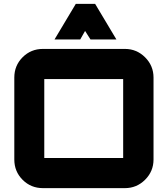

<svg xmlns="http://www.w3.org/2000/svg" viewBox="-20 -973 868 993"><path d="M202 -720H626Q687 -720 730.5 -676.5Q774 -633 774 -572V-148Q774 -87 730.5 -43.5Q687 0 626 0H202Q140 0 97 -43Q54 -86 54 -148V-572Q54 -634 97 -677Q140 -720 202 -720ZM209 -564V-156H617V-564ZM395 -769H262L372 -953H472L582 -769H448L420 -813Z"/></svg>

Font: Orbitron
Style: Black
Weight: 900
Designer: Matt McInerney
Foundry: Matt McInerney
Version: 1.000